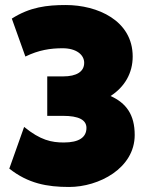

<svg xmlns="http://www.w3.org/2000/svg" viewBox="-20 -733 587 764"><path d="M255 11C373 11 516 -63 516 -196C516 -277 482 -323 420 -351C476 -387 508 -442 508 -508C508 -652 367 -713 242 -713C167 -713 99 -705 27 -659L81 -508C134 -534 181 -541 229 -541C284 -541 315 -515 315 -483C315 -448 285 -429 231 -429H168V-272H231C293 -272 324 -256 324 -224C324 -187 295 -166 234 -166C185 -166 141 -175 76 -228L17 -62C92 -3 167 11 255 11Z"/></svg>

Font: Finlandica Black
Style: Regular
Weight: 900
Designer: Niklas Ekholm, Juho Hiilivirta, Jaakko Suomalainen
Foundry: Helsinki Type Studio
Version: Version 2.000;Glyphs 3.2 (3202)